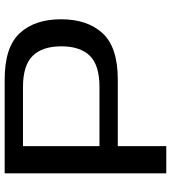

<svg xmlns="http://www.w3.org/2000/svg" viewBox="24 -738 715 802"><g transform="rotate(-90 381.0 -337.5)"><path d="M57.5 0H171V-202.5H449.5Q584 -202.5 642.5 -265.8Q701 -329 701 -439.5Q701 -549.5 642.8 -612.2Q584.5 -675 449.5 -675H57.5ZM171 -279V-598.5H418Q508.5 -598.5 548.2 -558Q588 -517.5 588 -438.5Q588 -359.5 548.5 -319.2Q509 -279 418 -279Z"/></g></svg>

Font: Anybody Expanded
Style: Regular
Weight: 400
Width: 7
Version: Version 1.113;gftools[0.9.25]